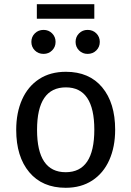

<svg xmlns="http://www.w3.org/2000/svg" viewBox="-20 -880 624 912"><path d="M527 -264Q527 -182 499 -119.5Q471 -57 418 -22.5Q365 12 292 12Q181 12 119 -62Q57 -136 57 -263Q57 -345 85 -407.5Q113 -470 166 -504.5Q219 -539 293 -539Q404 -539 465.5 -465Q527 -391 527 -264ZM156 -263Q156 -62 292 -62Q428 -62 428 -264Q428 -465 293 -465Q156 -465 156 -263ZM244 -681Q244 -657 227.5 -640.5Q211 -624 187 -624Q162 -624 145.5 -640.5Q129 -657 129 -681Q129 -705 145.5 -721.5Q162 -738 187 -738Q211 -738 227.5 -721.5Q244 -705 244 -681ZM454 -681Q454 -657 437.5 -640.5Q421 -624 396 -624Q372 -624 355.5 -640.5Q339 -657 339 -681Q339 -705 355.5 -721.5Q372 -738 396 -738Q421 -738 437.5 -721.5Q454 -705 454 -681ZM155 -791V-860H428V-791Z"/></svg>

Font: Fira GO
Style: Regular
Weight: 400
Designer: Carrois Corporate
Foundry: Carrois Corporate GbR
Version: Version 0.300